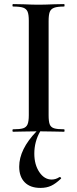

<svg xmlns="http://www.w3.org/2000/svg" viewBox="-20 -645 378 940"><path d="M294 0Q263 0 245 -1L177 -2Q148 48 148 107Q148 161 172.5 197.5Q197 234 233 234Q253 234 271 222H273Q276 222 278.5 225Q281 228 278 230Q253 254 230.5 264.5Q208 275 178 275Q128 275 101 247.5Q74 220 74 171Q74 86 159 -2L92 -1Q75 0 44 0Q41 0 41 -6Q41 -12 44 -12Q78 -12 93.5 -17Q109 -22 115 -36.5Q121 -51 121 -81V-544Q121 -574 115 -588Q109 -602 93.5 -607.5Q78 -613 44 -613Q41 -613 41 -619Q41 -625 44 -625L96 -624Q140 -622 168 -622Q198 -622 244 -624L294 -625Q296 -625 296 -619Q296 -613 294 -613Q261 -613 245 -607Q229 -601 223.5 -586.5Q218 -572 218 -542V-81Q218 -50 223.5 -36Q229 -22 244.5 -17Q260 -12 294 -12Q296 -12 296 -6Q296 0 294 0Z"/></svg>

Font: Cormorant SC SemiBold
Style: Regular
Weight: 600
Designer: Christian Thalmann (Catharsis Fonts)
Version: Version 3.000